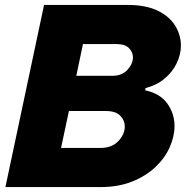

<svg xmlns="http://www.w3.org/2000/svg" viewBox="-20 -760 772 780"><path d="M2 0 159 -740H497Q573 -740 621 -716.5Q669 -693 692 -655Q715 -617 715 -575Q715 -539 698 -503.5Q681 -468 649 -441Q617 -414 571 -402L570 -393Q631 -380 660 -339Q689 -298 689 -248Q689 -206 669.5 -162Q650 -118 611.5 -81.5Q573 -45 517 -22.5Q461 0 388 0ZM453 -581H317L290 -452H436Q476 -452 498 -476.5Q520 -501 520 -527Q520 -548 504 -564.5Q488 -581 453 -581ZM410 -309H260L228 -159H388Q435 -159 461 -187Q487 -215 487 -246Q487 -271 468.5 -290Q450 -309 410 -309Z"/></svg>

Font: Be Vietnam Pro Black
Style: Italic
Weight: 900
Italic angle: -12°
Designer: Lam Bao, Tony Le, Vietanh Nguyen
Foundry: Yellow Type Foundry
Version: Version 1.002; ttfautohint (v1.8.3)